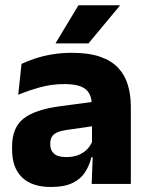

<svg xmlns="http://www.w3.org/2000/svg" viewBox="-20 -707 567 738"><path d="M332.4 0 337.1 -123 333.6 -130.7V-284L332.7 -303.9Q332.7 -345.1 308.5 -364.5Q284.3 -383.8 227.8 -383.8Q178.3 -383.8 133.8 -371.4Q89.3 -359 50 -342.8L62.8 -461.4Q86.3 -472.5 115.7 -482.3Q145.2 -492.1 180.6 -498Q215.9 -504 256.4 -504Q321 -504 364.6 -489Q408.1 -474 434 -446.4Q460 -418.8 471.4 -380.6Q482.9 -342.5 482.9 -296.4V0ZM176 11.7Q102.4 11.7 64.5 -25.4Q26.5 -62.6 26.5 -131V-144.3Q26.5 -217.1 71.1 -251.7Q115.8 -286.3 213.3 -299L345.3 -316.5L354.3 -224.6L237.3 -207.7Q201.8 -202.8 187.5 -190.8Q173.1 -178.8 173.1 -155.4V-151.8Q173.1 -129.5 187.6 -116.4Q202.1 -103.2 234.1 -103.2Q262 -103.2 282.1 -111.5Q302.3 -119.8 315.4 -133.8Q328.6 -147.7 335.1 -164.4L356.6 -102.7H331.3Q323.6 -70.3 306.7 -44.5Q289.8 -18.6 258.4 -3.5Q227.1 11.7 176 11.7ZM281.6 -686.8H440.4V-684.9L320.1 -540.2H194.1V-541.7Z"/></svg>

Font: Anek Bangla Medium
Style: Regular
Weight: 500
Designer: Sulekha Rajkumar (Bangla), Yesha Goshar (Latin)
Foundry: Ek Type
Version: Version 1.003